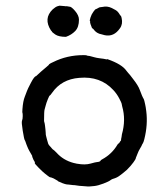

<svg xmlns="http://www.w3.org/2000/svg" viewBox="-20 -640 587 693"><path d="M101 -63 96 -75Q98 -75 93 -83Q88 -91 85.5 -96Q83 -101 81.5 -104Q80 -107 78.5 -111Q77 -115 75.5 -118.5Q74 -122 72.5 -127Q71 -132 69 -135Q67 -138 62 -168.5Q57 -199 59.5 -204.5Q62 -210 62 -221Q62 -232 61 -232.5Q60 -233 61 -246Q63 -275 69.5 -291Q76 -307 77.5 -312Q79 -317 91.5 -341Q104 -365 110 -365Q111 -366 116 -370.5Q121 -375 121 -375Q121 -375 128 -381.5Q135 -388 141.5 -393Q148 -398 148 -398.5Q148 -399 152.5 -402.5Q157 -406 156.5 -406.5Q156 -407 158 -408.5Q160 -410 163.5 -412Q167 -414 172 -416Q222 -441 281 -441Q292 -441 293 -440Q294 -439 298.5 -438.5Q303 -438 303 -438Q303 -438 307 -437Q311 -436 320 -433.5Q329 -431 337.5 -430Q346 -429 348.5 -428.5Q351 -428 353 -428Q355 -428 360.5 -426.5Q366 -425 366 -426Q366 -427 369 -426Q420 -408 436 -385Q438 -382 442.5 -377Q447 -372 449.5 -369Q452 -366 461 -354Q479 -331 484.5 -315.5Q490 -300 492.5 -295Q495 -290 496 -287.5Q497 -285 498 -284Q499 -283 501 -276Q503 -269 504 -263Q505 -257 506 -252.5Q507 -248 508 -238Q514 -190 501 -138Q498 -126 495.5 -122.5Q493 -119 492 -116Q491 -113 485.5 -104Q480 -95 476.5 -85.5Q473 -76 471.5 -73Q470 -70 470 -68Q470 -66 461.5 -54Q453 -42 438 -27Q407 0 395.5 3Q384 6 378.5 10.5Q373 15 353.5 22.5Q334 30 320 31.5Q306 33 303 33Q300 33 296 33Q292 33 290 32.5Q288 32 277 31.5Q266 31 257.5 29.5Q249 28 243 28L226 26H225Q224 26 220 25.5Q216 25 205 21L189 14V13Q188 12 184 10Q180 8 177 6Q174 4 173.5 4Q173 4 168.5 2Q164 0 161.5 0Q159 0 153 -5Q147 -10 141.5 -14Q136 -18 120 -34Q104 -50 105.5 -52Q107 -54 104 -58Q101 -62 101 -63ZM389 -315Q342 -366 266 -359Q202 -354 168 -305Q161 -295 159.5 -295Q158 -295 152.5 -281.5Q147 -268 145 -259.5Q143 -251 141 -245Q139 -239 139 -203Q142 -193 142.5 -186Q143 -179 144 -173Q145 -167 145 -160.5Q145 -154 146 -150.5Q147 -147 148 -142.5Q149 -138 150 -135Q151 -132 152 -128Q154 -119 157 -116Q160 -113 161.5 -111Q163 -109 167.5 -104Q172 -99 172.5 -99.5Q173 -100 184 -89Q208 -62 245 -52Q254 -50 254 -50L258 -49H259Q287 -44 306.5 -49.5Q326 -55 330 -55Q343 -56 344 -62L349 -65Q384 -84 404 -118Q407 -122 407 -122Q409 -121 412 -126.5Q415 -132 416 -132Q417 -132 417 -135.5Q417 -139 418 -142Q419 -145 419 -147.5Q419 -150 420 -155Q435 -208 421 -256Q419 -264 419 -266Q419 -268 410.5 -284.5Q402 -301 389 -315ZM350 -615Q367 -619 383.5 -611Q400 -603 404 -598.5Q408 -594 409 -592.5Q410 -591 412.5 -587Q415 -583 416 -583Q417 -583 419 -575Q424 -553 413 -538Q391 -506 358 -513Q354 -514 347 -516Q328 -519 317 -535L312 -539Q305 -555 305 -562H306Q306 -563 304.5 -564Q303 -565 306.5 -576.5Q310 -588 317 -597.5Q324 -607 325.5 -607Q327 -607 330.5 -609Q334 -611 337 -612.5Q340 -614 342 -614Q344 -614 350 -615ZM164 -530Q136 -573 170 -606Q180 -615 187.5 -617.5Q195 -620 195 -619.5Q195 -619 200.5 -619Q206 -619 212.5 -618Q219 -617 219.5 -617.5Q220 -618 224.5 -617Q229 -616 230 -616Q237 -617 251 -600.5Q265 -584 265 -569Q265 -542 251.5 -528Q238 -514 218 -507Q192 -507 179.5 -515.5Q167 -524 167 -527Z"/></svg>

Font: TT2020 Style E
Style: Regular
Weight: 400
Version: Version 00.2